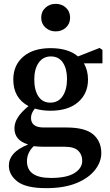

<svg xmlns="http://www.w3.org/2000/svg" viewBox="-20 -743 570 997"><path d="M120 94Q120 181 244 181Q327 181 367 155.5Q407 130 407 92Q407 60 386 39.5Q365 19 315 19H208Q178 19 155 16Q120 50 120 94ZM241 -210Q283 -210 305.5 -244Q328 -278 328 -333Q328 -386 306.5 -418Q285 -450 244 -450Q204 -450 181 -417.5Q158 -385 158 -330Q158 -275 179.5 -242.5Q201 -210 241 -210ZM242 -168Q199 -168 161 -179Q141 -155 141 -131Q141 -81 207 -81H324Q422 -81 464 -45Q506 -9 506 52Q506 98 473 140Q440 182 376.5 208Q313 234 220 234Q115 234 70.5 199.5Q26 165 26 117Q26 83 49.5 56Q73 29 126 7Q55 -14 55 -77Q55 -105 72.5 -133Q90 -161 128 -192Q49 -234 49 -330Q49 -404 100.5 -448.5Q152 -493 243 -493Q334 -493 385 -450L497 -494L512 -484V-414H416Q426 -396 431.5 -375Q437 -354 437 -330Q437 -257 385.5 -212.5Q334 -168 242 -168ZM269 -580Q238 -580 216 -600Q194 -620 194 -651Q194 -683 216 -703Q238 -723 269 -723Q301 -723 322.5 -703Q344 -683 344 -651Q344 -620 322.5 -600Q301 -580 269 -580Z"/></svg>

Font: Source Serif 4 Semibold
Style: Regular
Weight: 600
Designer: Frank Grießhammer
Foundry: Adobe
Version: Version 4.005;hotconv 1.1.0;makeotfexe 2.6.0